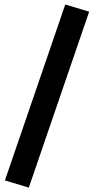

<svg xmlns="http://www.w3.org/2000/svg" viewBox="-20 -732 444 859"><path d="M272 -711.9 378.9 -679.7 108.9 107.4 2 75.2Z"/></svg>

Font: Samim FD
Style: Bold-FD
Weight: 700
Foundry: DejaVu fonts team - Redesigned by Saber Rastikerdar
Version: Version 4.0.1